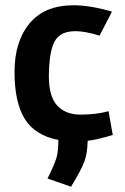

<svg xmlns="http://www.w3.org/2000/svg" viewBox="-20 -530 473 727"><path d="M391 -109 407 -19Q344 0 312 3Q311 50 299.5 81.5Q288 113 249 177L160 146Q186 93 193.5 68.5Q201 44 201 0Q113 -17 74 -79.5Q35 -142 35 -257.5Q35 -373 92 -441.5Q149 -510 258 -510Q322 -510 404 -486L357 -395Q302 -412 266 -412Q230 -412 209.5 -398Q189 -384 180 -358Q165 -315 165 -240.5Q165 -166 196 -131Q227 -96 286 -96Q345 -96 391 -109Z"/></svg>

Font: Gudea
Style: Bold
Weight: 700
Designer: Agustina Mingote
Foundry: Agustina Mingote
Version: Version 1.002